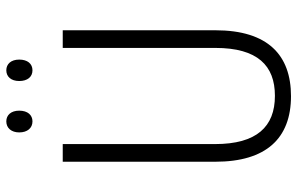

<svg xmlns="http://www.w3.org/2000/svg" viewBox="-187 -746 943 609"><g transform="rotate(-90 284.5 -441.5)"><path d="M169 -852C169 -826 183 -810 204 -810C224 -810 238 -825 238 -852C238 -878 224 -893 204 -893C183 -893 169 -877 169 -852ZM332 -852C332 -826 345 -810 366 -810C387 -810 400 -826 400 -852C400 -878 386 -893 366 -893C346 -893 332 -878 332 -852ZM493 -230V-714H437V-230C437 -96 381 -41 285 -41C187 -41 132 -99 132 -231V-714H76V-230C76 -69 150 10 284 10C414 10 493 -63 493 -230Z"/></g></svg>

Font: Noto Sans Arabic UI Cn Lt
Style: Regular
Weight: 300
Width: 3
Designer: Monotype Design Team, Nadine Chahine and Nizar Qandah
Foundry: Monotype Imaging Inc.
Version: Version 2.010